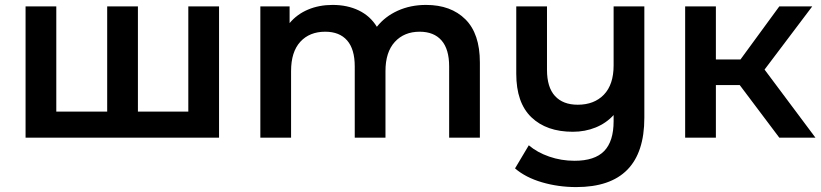

<svg xmlns="http://www.w3.org/2000/svg" viewBox="-20 -560 3341 781"><path d="M871 -534V0H84V-534H209V-106H416V-534H541V-106H746V-534Z M1932 -306V0H1807V-290Q1807 -360 1776 -395.5Q1745 -431 1687 -431Q1624 -431 1586 -389.5Q1548 -348 1548 -271V0H1423V-290Q1423 -360 1392 -395.5Q1361 -431 1303 -431Q1239 -431 1201.5 -390Q1164 -349 1164 -271V0H1039V-534H1158V-466Q1188 -502 1233 -521Q1278 -540 1333 -540Q1393 -540 1439.5 -517.5Q1486 -495 1513 -451Q1546 -493 1598 -516.5Q1650 -540 1713 -540Q1814 -540 1873 -481.5Q1932 -423 1932 -306Z M2601 -534V-81Q2601 201 2324 201Q2251 201 2184.5 181.5Q2118 162 2075 125L2131 31Q2165 60 2214 77Q2263 94 2317 94Q2399 94 2437.5 54.5Q2476 15 2476 -67V-92Q2446 -59 2403 -41.5Q2360 -24 2310 -24Q2203 -24 2141.5 -83Q2080 -142 2080 -260V-534H2205V-276Q2205 -205 2237.5 -169.5Q2270 -134 2330 -134Q2397 -134 2436.5 -175Q2476 -216 2476 -294V-534Z M2989 -214H2892V0H2767V-534H2892V-318H2992L3150 -534H3284L3090 -277L3297 0H3150Z"/></svg>

Font: Montserrat Alternates SemiBold
Style: Regular
Weight: 600
Designer: Julieta Ulanovsky
Foundry: Julieta Ulanovsky
Version: Version 7.200